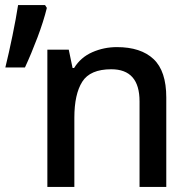

<svg xmlns="http://www.w3.org/2000/svg" viewBox="-20 -734 752 754"><path d="M439 -549Q533 -549 583 -502Q633 -455 633 -351V0H528V-336Q528 -462 417 -462Q334 -462 303 -413Q272 -364 272 -272V0H166V-539H250L265 -467H271Q297 -509 342.5 -529Q388 -549 439 -549ZM164 -703Q151 -650 127 -586.5Q103 -523 78 -469H1Q15 -526 29 -594Q43 -662 51 -714H157Z"/></svg>

Font: Noto Sans Medium
Style: Regular
Weight: 500
Designer: Monotype Design Team
Foundry: Monotype Imaging Inc.
Version: Version 2.007